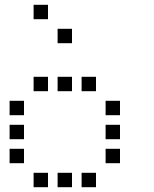

<svg xmlns="http://www.w3.org/2000/svg" viewBox="-20 -800 640 800"><path d="M121 -780Q120 -780 120 -780Q120 -780 120 -779V-721Q120 -720 120 -720Q120 -720 121 -720H179Q180 -720 180 -720Q180 -720 180 -721V-779Q180 -780 180 -780Q180 -780 179 -780ZM221 -680Q220 -680 220 -680Q220 -680 220 -679V-621Q220 -620 220 -620Q220 -620 221 -620H279Q280 -620 280 -620Q280 -620 280 -621V-679Q280 -680 280 -680Q280 -680 279 -680ZM121 -480Q120 -480 120 -480Q120 -480 120 -479V-421Q120 -420 120 -420Q120 -420 121 -420H179Q180 -420 180 -420Q180 -420 180 -421V-479Q180 -480 180 -480Q180 -480 179 -480ZM221 -480Q220 -480 220 -480Q220 -480 220 -479V-421Q220 -420 220 -420Q220 -420 221 -420H279Q280 -420 280 -420Q280 -420 280 -421V-479Q280 -480 280 -480Q280 -480 279 -480ZM321 -480Q320 -480 320 -480Q320 -480 320 -479V-421Q320 -420 320 -420Q320 -420 321 -420H379Q380 -420 380 -420Q380 -420 380 -421V-479Q380 -480 380 -480Q380 -480 379 -480ZM21 -380Q20 -380 20 -380Q20 -380 20 -379V-321Q20 -320 20 -320Q20 -320 21 -320H79Q80 -320 80 -320Q80 -320 80 -321V-379Q80 -380 80 -380Q80 -380 79 -380ZM421 -380Q420 -380 420 -380Q420 -380 420 -379V-321Q420 -320 420 -320Q420 -320 421 -320H479Q480 -320 480 -320Q480 -320 480 -321V-379Q480 -380 480 -380Q480 -380 479 -380ZM21 -280Q20 -280 20 -280Q20 -280 20 -279V-221Q20 -220 20 -220Q20 -220 21 -220H79Q80 -220 80 -220Q80 -220 80 -221V-279Q80 -280 80 -280Q80 -280 79 -280ZM421 -280Q420 -280 420 -280Q420 -280 420 -279V-221Q420 -220 420 -220Q420 -220 421 -220H479Q480 -220 480 -220Q480 -220 480 -221V-279Q480 -280 480 -280Q480 -280 479 -280ZM21 -180Q20 -180 20 -180Q20 -180 20 -179V-121Q20 -120 20 -120Q20 -120 21 -120H79Q80 -120 80 -120Q80 -120 80 -121V-179Q80 -180 80 -180Q80 -180 79 -180ZM421 -180Q420 -180 420 -180Q420 -180 420 -179V-121Q420 -120 420 -120Q420 -120 421 -120H479Q480 -120 480 -120Q480 -120 480 -121V-179Q480 -180 480 -180Q480 -180 479 -180ZM121 -80Q120 -80 120 -80Q120 -80 120 -79V-21Q120 -20 120 -20Q120 -20 121 -20H179Q180 -20 180 -20Q180 -20 180 -21V-79Q180 -80 180 -80Q180 -80 179 -80ZM221 -80Q220 -80 220 -80Q220 -80 220 -79V-21Q220 -20 220 -20Q220 -20 221 -20H279Q280 -20 280 -20Q280 -20 280 -21V-79Q280 -80 280 -80Q280 -80 279 -80ZM321 -80Q320 -80 320 -80Q320 -80 320 -79V-21Q320 -20 320 -20Q320 -20 321 -20H379Q380 -20 380 -20Q380 -20 380 -21V-79Q380 -80 380 -80Q380 -80 379 -80Z"/></svg>

Font: Doto Medium
Style: Regular
Weight: 500
Monospace: yes
Version: Version 1.000